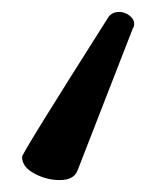

<svg xmlns="http://www.w3.org/2000/svg" viewBox="-20 -23 245 322"><path d="M80 279Q58 279 37.5 268Q17 257 17 240Q17 234 161 7Q167 -3 180 -3Q189 -3 197 3Q205 9 205 17Q205 22 203 24L110 263Q104 279 80 279Z"/></svg>

Font: LXGW WenKai Lite Medium
Style: Regular
Weight: 500
Designer: LXGW / Fontworks Inc.
Foundry: LXGW / Fontworks Inc.
Version: Version 1.511; March 25, 2025